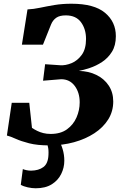

<svg xmlns="http://www.w3.org/2000/svg" viewBox="-20 -771 662 1030"><path d="M245 9Q180.5 9 136.5 -2.2Q92.5 -13.5 64 -26.5Q35.5 -39.5 17 -44L43 -219.5H137L151.5 -85Q165 -76 179.8 -68.8Q194.5 -61.5 212.5 -57Q230.5 -52.5 252 -52.5Q305 -52.5 339.2 -77.2Q373.5 -102 390.5 -141Q407.5 -180 407.5 -222Q407.5 -274.5 380.8 -310.2Q354 -346 308 -346L211 -338L222 -426.5L303 -421Q331.5 -419 363.8 -432.2Q396 -445.5 418.8 -477Q441.5 -508.5 441.5 -562Q441.5 -615 414.5 -651.8Q387.5 -688.5 333 -688.5Q300 -688.5 281.8 -675.8Q263.5 -663 254 -640L210.5 -531.5H97.5L127.5 -720.5Q160 -722 195.2 -729.5Q230.5 -737 272 -744Q313.5 -751 363.5 -751Q485 -751 543.2 -702.5Q601.5 -654 601.5 -577Q601.5 -527 580.5 -493.2Q559.5 -459.5 527.5 -438.5Q495.5 -417.5 462 -406.5Q428.5 -395.5 403 -390.5Q455.5 -389.5 497.2 -369Q539 -348.5 563.2 -312Q587.5 -275.5 587.5 -226.5Q587.5 -173.5 560.5 -130.2Q533.5 -87 486 -56Q438.5 -25 376.8 -8Q315 9 245 9ZM264.5 -17 296.5 -15Q307 -0.5 316 29Q325 58.5 325 91.5Q325 128.5 308.2 162.5Q291.5 196.5 257.5 217.8Q223.5 239 171.5 239Q151.5 239 128.8 234Q106 229 91.5 220.5L102.5 136Q109 139 121.5 141.8Q134 144.5 146.5 144.5Q187.5 144 212.8 125.2Q238 106.5 240 60Q241.5 31 236.5 14Q231.5 -3 229 -15Z"/></svg>

Font: Merriweather 24pt Black
Style: Italic
Weight: 900
Italic angle: -7.8°
Designer: Eben Sorkin
Foundry: Eben Sorkin
Version: Version 2.101